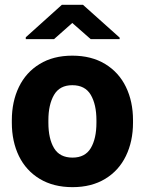

<svg xmlns="http://www.w3.org/2000/svg" viewBox="-20 -770 604 800"><path d="M29.3 0ZM281.2 -538.1Q360.8 -538.1 418 -503.4Q475.1 -468.8 504.6 -408Q534.2 -347.2 534.2 -269V-258.8Q534.2 -181.2 504.6 -120.1Q475.1 -59.1 418.2 -24.7Q361.3 9.8 282.2 9.8Q202.6 9.8 145.5 -24.7Q88.4 -59.1 58.8 -119.9Q29.3 -180.7 29.3 -258.8V-269Q29.3 -346.7 58.8 -407.7Q88.4 -468.8 145.3 -503.4Q202.1 -538.1 281.2 -538.1ZM282.2 -113.3Q334.5 -113.3 358.2 -152.8Q381.8 -192.4 381.8 -258.8V-269Q381.8 -334.5 358.2 -374.8Q334.5 -415 281.2 -415Q229 -415 205.3 -374.8Q181.6 -334.5 181.6 -269V-258.8Q181.6 -191.9 205.3 -152.6Q229 -113.3 282.2 -113.3ZM478.5 -606.9H357.9L281.2 -674.3L205.1 -606.9H87.4V-614.7L237.8 -750H325.7L478.5 -613.3Z"/></svg>

Font: Heebo ExtraBold
Style: Regular
Weight: 800
Designer: Oded Ezer
Foundry: Meir Sadan
Version: Version 2.001; ttfautohint (v1.5.14-ce02) -l 8 -r 50 -G 200 